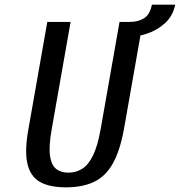

<svg xmlns="http://www.w3.org/2000/svg" viewBox="-20 -794 772 824"><path d="M263 10Q192 10 151 -13.5Q110 -37 97.5 -92Q85 -147 102 -240L183 -700H283L202 -240Q189 -167 194.5 -126.5Q200 -86 220.5 -69.5Q241 -53 274 -53Q306 -53 332.5 -69.5Q359 -86 379 -126.5Q399 -167 412 -240L493 -700H593L512 -240Q495 -147 464 -92Q433 -37 383.5 -13.5Q334 10 263 10ZM525 -635 538 -700Q573 -700 598 -715.5Q623 -731 632 -774H732Q722 -725 687.5 -694Q653 -663 609 -649Q565 -635 525 -635Z"/></svg>

Font: Cuprum Medium
Style: Italic
Weight: 500
Italic angle: -10°
Version: Version 3.000